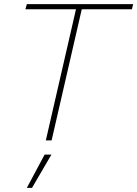

<svg xmlns="http://www.w3.org/2000/svg" viewBox="-20 -680 665 930"><path d="M625 -660 619 -635H376L230 0H202L348 -635H103L110 -660ZM229 69 135 230H110L196 69Z"/></svg>

Font: Work Sans ExtraLight
Style: Italic
Weight: 200
Italic angle: -13°
Designer: Wei Huang
Foundry: Wei Huang
Version: Version 2.012; ttfautohint (v1.8.3)